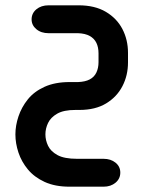

<svg xmlns="http://www.w3.org/2000/svg" viewBox="-20 -414 548 723"><path d="M270 184H370Q397 184 415 198.5Q433 213 433 236Q433 259 415 274Q397 289 370 289H242Q187 289 148 271Q109 253 85 224Q61 195 49.5 160.5Q38 126 38 92Q38 59 49.5 24.5Q61 -10 84.5 -39.5Q108 -69 147.5 -87Q187 -105 242 -105H274Q301 -106 318 -115Q335 -124 343 -141Q351 -158 351 -180V-213Q351 -236 343 -252.5Q335 -269 318 -278.5Q301 -288 274 -289H163Q135 -289 117 -304Q99 -319 99 -341Q99 -364 117 -379Q135 -394 163 -394H276Q337 -394 378.5 -369.5Q420 -345 441 -304.5Q462 -264 462 -215V-179Q462 -130 441 -89.5Q420 -49 379.5 -24.5Q339 0 279 0H264Q220 0 195.5 14Q171 28 161 49Q151 70 151 92Q151 114 161 135Q171 156 196.5 170Q222 184 270 184Z"/></svg>

Font: Beiruti
Style: Bold
Weight: 700
Designer: Arlette Boutros
Foundry: Boutros
Version: Version 1.41